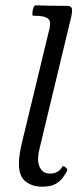

<svg xmlns="http://www.w3.org/2000/svg" viewBox="-20 -688 298 721"><path d="M138 13Q101 13 76 -6.5Q51 -26 51 -74Q51 -92 54.5 -113.5Q58 -135 65 -163L164 -573Q169 -591 168 -603.5Q167 -616 153 -622.5Q139 -629 104 -629Q101 -629 101.5 -639Q102 -649 105.5 -658.5Q109 -668 113 -668Q141 -667 172 -666.5Q203 -666 231 -666Q248 -666 250 -655Q252 -644 247 -623L134 -153Q130 -137 126.5 -121Q123 -105 123 -91Q123 -67 134.5 -51.5Q146 -36 169 -36Q183 -36 195 -42.5Q207 -49 214 -62Q216 -67 225.5 -60Q235 -53 232 -47Q226 -35 216 -21Q206 -7 188 3Q170 13 138 13Z"/></svg>

Font: Junicode Two Beta Condensed
Style: Italic
Weight: 400
Width: 3
Italic angle: -9°
Version: Version 1.053; ttfautohint (v1.8.4)